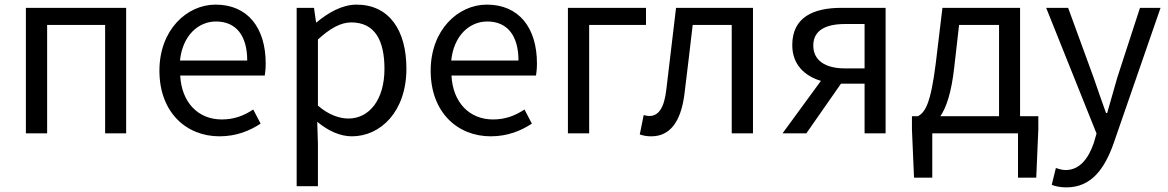

<svg xmlns="http://www.w3.org/2000/svg" viewBox="-20 -577 5056 831"><path d="M92 0H184V-469H435V0H526V-543H92Z M930 13C1003 13 1061 -11 1108 -42L1076 -103C1035 -76 993 -60 940 -60C837 -60 766 -134 760 -250H1126C1128 -264 1130 -282 1130 -302C1130 -457 1052 -557 913 -557C789 -557 670 -448 670 -271C670 -92 785 13 930 13ZM759 -315C770 -423 838 -484 915 -484C1000 -484 1050 -425 1050 -315Z M1264 229H1356V45L1353 -50C1402 -9 1454 13 1503 13C1627 13 1739 -94 1739 -280C1739 -448 1663 -557 1523 -557C1460 -557 1399 -521 1350 -480H1348L1339 -543H1264ZM1488 -64C1452 -64 1404 -78 1356 -120V-406C1408 -454 1455 -480 1500 -480C1604 -480 1644 -400 1644 -279C1644 -145 1578 -64 1488 -64Z M2104 13C2177 13 2235 -11 2282 -42L2250 -103C2209 -76 2167 -60 2114 -60C2011 -60 1940 -134 1934 -250H2300C2302 -264 2304 -282 2304 -302C2304 -457 2226 -557 2087 -557C1963 -557 1844 -448 1844 -271C1844 -92 1959 13 2104 13ZM1933 -315C1944 -423 2012 -484 2089 -484C2174 -484 2224 -425 2224 -315Z M2438 0H2530V-469H2776V-543H2438Z M2799 13C2878 13 2926 -47 2942 -167C2955 -268 2966 -369 2978 -469H3147V0H3239V-543H2906C2892 -426 2878 -308 2864 -190C2855 -110 2830 -75 2791 -75C2781 -75 2774 -77 2766 -79L2749 5C2765 10 2778 13 2799 13Z M3637 -281C3551 -281 3500 -316 3500 -380C3500 -444 3551 -473 3637 -473H3722V-281ZM3367 0H3470L3620 -215H3622H3722V0H3813V-543H3621C3500 -543 3409 -502 3409 -382C3409 -297 3463 -248 3533 -227Z M4015 0H4386V192H4465L4474 -17V-74H4395V-543H4059L4030 -302C4008 -127 3984 -91 3953 -74H3927V-17L3936 192H4015ZM4050 -74C4076 -112 4098 -177 4110 -285L4131 -469H4304V-74Z M4596 234C4704 234 4761 152 4799 46L5003 -543H4914L4816 -242C4802 -193 4786 -138 4772 -88H4767C4748 -139 4730 -194 4713 -242L4603 -543H4508L4726 1L4714 42C4691 109 4653 159 4592 159C4577 159 4561 154 4550 150L4532 223C4549 230 4571 234 4596 234Z"/></svg>

Font: Source Han Sans JP
Style: Regular
Weight: 400
Designer: Ryoko NISHIZUKA 西塚涼子 (kana, bopomofo & ideographs); Paul D. Hunt (Latin, Greek & Cyrillic); Sandoll Communications 산돌커뮤니
Foundry: Adobe
Version: Version 2.004;hotconv 1.0.118;makeotfexe 2.5.65603